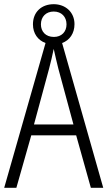

<svg xmlns="http://www.w3.org/2000/svg" viewBox="-20 -895 512 915"><path d="M413 0H472L276 -690C312 -703 335 -736 335 -780C335 -837 292 -875 236 -875C178 -875 137 -838 137 -779C137 -735 161 -703 197 -690L0 0H58L129 -250H343ZM237 -719C197 -719 175 -745 175 -779C175 -815 199 -840 236 -840C273 -840 297 -815 297 -779C297 -743 273 -719 237 -719ZM258 -568 330 -302H142L214 -568C222 -600 230 -631 236 -662C242 -632 251 -598 258 -568Z"/></svg>

Font: Noto Sans Devanagari Condensed Light
Style: Regular
Weight: 300
Width: 3
Designer: Jelle Bosma - Monotype Design Team
Foundry: Monotype Imaging Inc.
Version: Version 2.004